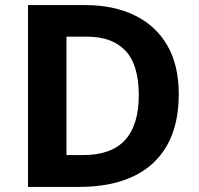

<svg xmlns="http://www.w3.org/2000/svg" viewBox="-20 -734 780 754"><path d="M682 -364Q682 -244 636 -163Q590 -82 502.5 -41Q415 0 292 0H90V-714H314Q426 -714 508.5 -674Q591 -634 636.5 -556.5Q682 -479 682 -364ZM525 -360Q525 -479 473 -534.5Q421 -590 322 -590H241V-125H306Q417 -125 471 -184Q525 -243 525 -360Z"/></svg>

Font: Noto Sans Cham
Style: Bold
Weight: 700
Version: Version 2.002